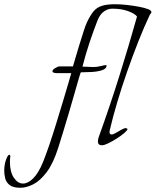

<svg xmlns="http://www.w3.org/2000/svg" viewBox="-200 -681 736 908"><path d="M-103 207Q-138 207 -154.5 194Q-171 181 -175.5 162Q-180 143 -180 127Q-180 98 -171.5 74.5Q-163 51 -156 51Q-152 51 -151 57Q-152 64 -152.5 71Q-153 78 -153 85Q-153 132 -134.5 159.5Q-116 187 -91 187Q-68 187 -43 162.5Q-18 138 4 84Q17 52 33.5 3.5Q50 -45 66.5 -99Q83 -153 98 -202.5Q113 -252 123.5 -288Q134 -324 137 -335H72Q48 -335 48 -344Q48 -351 61 -359Q74 -367 81 -367H145Q148 -376 156 -404.5Q164 -433 175 -468Q186 -503 195.5 -533Q205 -563 211 -575Q227 -609 242.5 -627.5Q258 -646 282 -653.5Q306 -661 344 -661Q371 -661 401 -657.5Q431 -654 458 -649Q485 -644 502 -637Q516 -631 516 -624Q516 -619 509 -612Q482 -555 454.5 -485.5Q427 -416 401 -341.5Q375 -267 354 -196Q333 -125 319 -65Q318 -62 318 -57Q318 -45 328 -45Q335 -45 348 -52.5Q361 -60 374 -67.5Q387 -75 394 -75Q400 -75 403 -71Q403 -65 388.5 -52.5Q374 -40 353 -26.5Q332 -13 312.5 -3.5Q293 6 282 6Q263 6 263 -12Q263 -22 267 -33Q320 -180 364.5 -322Q409 -464 448 -603Q437 -617 405.5 -628.5Q374 -640 330 -640Q311 -640 292 -627Q273 -614 261 -584Q243 -538 224 -481.5Q205 -425 190 -366Q201 -366 214.5 -365Q228 -364 242 -364Q259 -364 276.5 -368.5Q294 -373 300 -373Q304 -373 304 -371Q304 -356 282.5 -349Q261 -342 232.5 -340.5Q204 -339 182 -339Q179 -332 170.5 -302.5Q162 -273 150 -231Q138 -189 124.5 -143Q111 -97 98 -55Q85 -13 76 16Q52 92 20.5 133.5Q-11 175 -43.5 191Q-76 207 -103 207Z"/></svg>

Font: Bilbo
Style: Regular
Weight: 400
Designer: Robert E. Leuschke
Foundry: Robert E. Leuschke
Version: Version 1.100